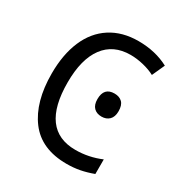

<svg xmlns="http://www.w3.org/2000/svg" viewBox="-171 -852 941 990"><g transform="rotate(30 300.0 -357.0)"><path d="M65 -356Q65 -469 100.5 -552Q136 -635 205 -679.5Q274 -724 370 -724Q471 -724 550 -682L516 -607Q486 -623 446.5 -632.5Q407 -642 370 -642Q268 -642 213.5 -568.5Q159 -495 159 -357Q159 -75 367 -75Q446 -75 519 -106V-19Q478 -4 441.5 3Q405 10 364 10Q213 10 139 -88.5Q65 -187 65 -356ZM335 -359Q335 -428 398 -428Q427 -428 444 -411.5Q461 -395 461 -359Q461 -325 443.5 -308Q426 -291 398 -291Q369 -291 352 -308Q335 -325 335 -359Z"/></g></svg>

Font: Noto Sans Mono UI
Style: Regular
Weight: 400
Monospace: yes
Designer: Monotype Design team
Foundry: Monotype Imaging Inc.
Version: Version 1.000